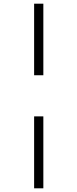

<svg xmlns="http://www.w3.org/2000/svg" viewBox="-20 -780 420 1041"><path d="M165 -760V-372H215V-760ZM165 -149V241H215V-149Z"/></svg>

Font: Noto Sans Display Condensed Light
Style: Regular
Weight: 300
Width: 3
Designer: Monotype Design Team
Foundry: Monotype Imaging Inc.
Version: Version 1.900